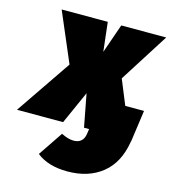

<svg xmlns="http://www.w3.org/2000/svg" viewBox="-176 -628 846 949"><g transform="rotate(15 247.0 -153.0)"><path d="M397 -284 449 -157H545L523 0L521 9Q503 118 433 174Q363 230 256 230Q157 230 98 183L183 57Q218 75 246 75Q294 75 302 27L306 0H280L248 -168L173 0H-63L130 -283L22 -536H258L275 -387L327 -536H557Z"/></g></svg>

Font: Fira Sans Ultra
Style: Italic
Weight: 950
Italic angle: -8°
Designer: Carrois Corporate & Edenspiekermann AG
Foundry: Carrois Corporate GbR & Edenspiekermann AG
Version: Version 4.203;PS 004.203;hotconv 1.0.88;makeotf.lib2.5.64775